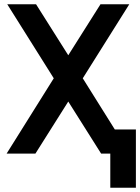

<svg xmlns="http://www.w3.org/2000/svg" viewBox="-20 -720 657 900"><path d="M451 -700 300 -461 149 -700H14L232 -353L11 0H146L300 -244L454 0H589L368 -353L586 -700ZM497 160H617V-113H497Z"/></svg>

Font: Unageo
Style: SemiBold
Weight: 600
Designer: Richard Sepsi
Foundry: Richard Sepsi
Version: Version 2.000